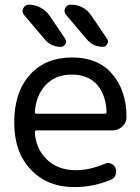

<svg xmlns="http://www.w3.org/2000/svg" viewBox="-20 -800 592 810"><path d="M134.8 -250Q127 -250 127 -242.2Q130.9 -173.8 175.8 -128.9Q223.6 -82 299.8 -82Q359.4 -82 422.9 -109.4Q436.5 -115.2 449.7 -109.4Q462.9 -103.5 467.8 -89.8Q472.7 -75.2 466.8 -60.5Q460.9 -45.9 446.3 -41Q373 -10.7 293.9 -10.7Q179.7 -10.7 109.9 -84.5Q40 -158.2 40 -283.2Q40 -411.1 106 -484.4Q171.9 -557.6 284.2 -557.6Q393.6 -557.6 453.1 -488.3Q513.7 -418 513.7 -305.7Q513.7 -282.2 496.1 -266.6Q478.5 -250 454.1 -250ZM127 -327.1Q127 -320.3 134.8 -320.3H421.9Q429.7 -320.3 429.7 -328.1Q426.8 -398.4 390.6 -441.4Q351.6 -485.4 284.2 -485.4Q212.9 -485.4 171.9 -440.4Q131.8 -397.5 127 -327.1ZM414.1 -602.5Q372.1 -602.5 345.7 -634.8L258.8 -737.3Q248 -750 254.9 -765.1Q261.7 -780.3 278.3 -780.3Q334 -780.3 365.2 -734.4L431.6 -636.7Q435.5 -630.9 435.5 -625Q435.5 -619.1 432.6 -614.3Q426.8 -602.5 414.1 -602.5ZM236.3 -602.5Q195.3 -602.5 168.9 -633.8L81.1 -737.3Q75.2 -745.1 75.2 -753.9Q75.2 -758.8 78.1 -764.6Q85 -780.3 101.6 -780.3Q127.9 -780.3 151.4 -767.6Q174.8 -754.9 189.5 -733.4L254.9 -636.7Q258.8 -630.9 258.8 -625Q258.8 -619.1 255.9 -614.3Q250 -602.5 236.3 -602.5Z"/></svg>

Font: Gen Jyuu Gothic P Regular
Style: Regular
Weight: 400
Designer: [Source Han Sans]
Ryoko NISHIZUKA  (kana & ideographs); Paul D. Hunt (Latin, Greek & Cyrillic); Wenlong ZHANG  (bopomofo
Version: Version 1.002.20150607